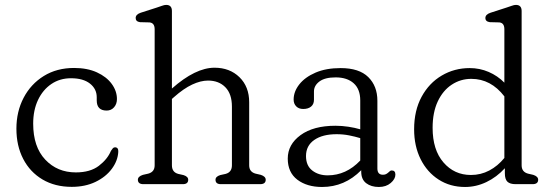

<svg xmlns="http://www.w3.org/2000/svg" viewBox="-20 -752 2254 784"><path d="M457.5 -347.5Q457.5 -327.5 445.8 -314Q434 -300.5 415.5 -300.5Q375 -300.5 375 -342V-355Q375 -389 347.2 -410.8Q319.5 -432.5 270 -432.5Q224.5 -432.5 189.8 -409Q155 -385.5 135.2 -343.8Q115.5 -302 115.5 -247Q115.5 -152.5 164.8 -100.2Q214 -48 289.5 -48Q348.5 -48 383.8 -75Q419 -102 433 -136Q437.5 -143 441 -146.8Q444.5 -150.5 450 -150.5Q464 -150 463 -132Q461 -95.5 436.5 -62.5Q412 -29.5 369.8 -9.2Q327.5 11 273 11Q204.5 11 153.5 -19.2Q102.5 -49.5 74.8 -103Q47 -156.5 47 -226.5Q47 -296.5 76.5 -352.8Q106 -409 159 -441.8Q212 -474.5 282.5 -474.5Q336.5 -474.5 375.8 -456.5Q415 -438.5 436.2 -409.5Q457.5 -380.5 457.5 -347.5Z M682 -707V-390.5Q778 -475.5 856 -475.5Q918 -475.5 957.8 -436.8Q997.5 -398 997.5 -334.5V-77Q997.5 -50 1023.5 -43L1045 -38Q1065 -31.5 1065 -18Q1065 0 1042 0H882Q860 0 860 -18Q860 -31 879 -37L901.5 -42Q927 -49 927 -77V-316.5Q927 -368.5 900.2 -395.8Q873.5 -423 829.5 -423Q799.5 -423 764.8 -406.8Q730 -390.5 690.5 -355.5L682 -348V-77Q682 -49 707.5 -42L729.5 -37Q748.5 -31 748.5 -18Q748.5 0 726.5 0H566Q543 0 543 -18Q543 -31.5 563.5 -38L585.5 -43Q611.5 -50 611.5 -77V-632.5Q611.5 -658.5 590.5 -660.5L551.5 -661.5Q534 -664 534 -678.5Q534 -693 554.5 -700L620 -721Q631 -724.5 641 -728.2Q651 -732 658.5 -732Q682 -732 682 -707Z M1155 -104.5Q1155 -162 1207.2 -200.2Q1259.5 -238.5 1349.5 -238.5Q1376 -238.5 1402.5 -234.5Q1429 -230.5 1451 -224V-342Q1451 -388 1424.2 -412Q1397.5 -436 1350.5 -436Q1306.5 -436 1284.2 -419.2Q1262 -402.5 1262 -378.5V-344.5Q1262 -326.5 1250.2 -316.8Q1238.5 -307 1218 -307Q1200 -307 1189.5 -317.8Q1179 -328.5 1179 -345.5Q1179 -378 1202.2 -407.5Q1225.5 -437 1268.5 -455.5Q1311.5 -474 1371 -474Q1446.5 -474 1483.8 -437.2Q1521 -400.5 1521 -340.5V-64Q1521 -38.5 1543.5 -38.5Q1551.5 -38.5 1556.2 -41Q1561 -43.5 1565 -47Q1568.5 -50 1571.8 -53Q1575 -56 1579.5 -56Q1594.5 -56 1594.5 -39Q1594.5 -21 1575.5 -4.8Q1556.5 11.5 1527 11.5Q1495.5 11.5 1475.2 -4Q1455 -19.5 1455 -51V-57Q1387.5 11.5 1295 11.5Q1233.5 11.5 1194.2 -18.2Q1155 -48 1155 -104.5ZM1229.5 -115Q1229.5 -75.5 1255 -55.8Q1280.5 -36 1318 -36Q1393.5 -36 1451 -96.5V-188Q1429.5 -194.5 1405.5 -199.2Q1381.5 -204 1354.5 -204Q1297 -204 1263.2 -180.5Q1229.5 -157 1229.5 -115Z M1671 -224Q1671 -300.5 1701.5 -356.8Q1732 -413 1783.8 -443.5Q1835.5 -474 1898 -474Q1939 -474 1975.5 -458.2Q2012 -442.5 2039.5 -414.5V-632.5Q2039.5 -658.5 2019 -660.5L1980 -661.5Q1962 -664 1962 -678.5Q1962 -693 1983 -700L2048 -721Q2059 -724.5 2069.2 -728.2Q2079.5 -732 2086.5 -732Q2110 -732 2110 -707V-77Q2110 -50 2136 -43L2157.5 -38Q2177.5 -31.5 2177.5 -18Q2177.5 0 2154.5 0H2085.5Q2062.5 0 2052 -10Q2041.5 -20 2041.5 -44.5V-65Q2008 -28.5 1966 -8.5Q1924 11.5 1879 11.5Q1818 11.5 1771 -18.8Q1724 -49 1697.5 -102.2Q1671 -155.5 1671 -224ZM1746.5 -230Q1746.5 -140 1790.8 -88.8Q1835 -37.5 1903 -37.5Q1943.5 -37.5 1978 -55.8Q2012.5 -74 2039.5 -107V-358.5Q1984.5 -430 1904.5 -430Q1860.5 -430 1824.5 -406.2Q1788.5 -382.5 1767.5 -337.8Q1746.5 -293 1746.5 -230Z"/></svg>

Font: Fraunces 9pt SuperSoft Light
Style: Regular
Weight: 300
Version: Version 1.000;[b76b70a41]